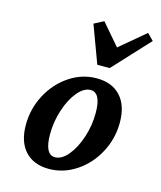

<svg xmlns="http://www.w3.org/2000/svg" viewBox="-105 -756 706 844"><g transform="rotate(15 247.5 -334.0)"><path d="M49.5 -149.7Q49.5 -223.6 83.6 -287.6Q117.6 -351.6 174.9 -389.8Q232.1 -428 298 -428Q368.7 -428 407.4 -385.5Q446.2 -343.1 446.2 -266.1Q446.2 -192.7 412.1 -128.9Q378.1 -65.1 320.4 -26.9Q262.8 11.3 196.9 11.3Q127 11.3 88.3 -31Q49.5 -73.3 49.5 -149.7ZM332.8 -279Q332.8 -325.3 320.9 -348.4Q309.1 -371.5 285.8 -371.5Q255.5 -371.5 227 -337.4Q198.4 -303.2 180.7 -248.9Q162.9 -194.5 162.9 -137.2Q162.9 -91.4 174.8 -68.3Q186.6 -45.2 209.5 -45.2Q239.8 -45.2 268.3 -79.1Q296.8 -113 314.8 -167.4Q332.8 -221.7 332.8 -279ZM493 -650 341 -486.1H284.6L221.4 -656.4L265.1 -679.2L369.8 -557.4L314.3 -553.3L464.2 -679.2Z"/></g></svg>

Font: Playfair Micro SmCond SmLight
Style: Italic
Weight: 360
Width: 4
Italic angle: -15.6°
Designer: Claus Eggers Sørensen
Foundry: Claus Eggers Sørensen
Version: Version 2.203;Glyphs 3.3 (3326)